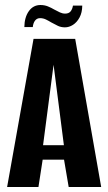

<svg xmlns="http://www.w3.org/2000/svg" viewBox="-20 -746 432 766"><path d="M8.4 0 113.8 -591H280L383.7 0H254L235.5 -108.9H150.2L133.4 0ZM151.8 -166.8H234.9L193.7 -487.6ZM239.1 -636.9Q223.7 -636.9 211.1 -642.8Q198.5 -648.7 184.5 -656.6Q174.1 -663 163.1 -668.3Q152 -673.6 140 -673.6Q127.4 -673.6 119.9 -663.9Q112.4 -654.2 110.8 -637.9H77.1Q77.7 -677.3 95.2 -701.7Q112.6 -726 141.4 -726Q157.5 -726 171.1 -720.5Q184.6 -715 197 -707.7Q208.4 -701.4 218.8 -696.6Q229.1 -691.7 239.8 -691.7Q254.5 -691.7 261.7 -700.6Q268.8 -709.5 271.1 -723.7H308.2Q307.9 -695.7 297.3 -676.2Q286.7 -656.7 271.1 -646.8Q255.5 -636.9 239.1 -636.9Z"/></svg>

Font: Alumni Sans SC Thin
Style: Regular
Weight: 100
Designer: Robert E. Leuschke
Foundry: Robert E. Leuschke
Version: Version 1.018